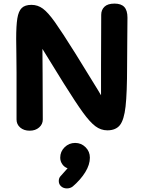

<svg xmlns="http://www.w3.org/2000/svg" viewBox="-20 -735 799 1068"><path d="M689 -637Q689 -558 688 -518L687 -370Q687 -218 678.5 -143Q670 -68 647 -39Q624 -10 577 -10Q541 -10 510.5 -33Q480 -56 441.5 -109Q403 -162 334 -272L216 -463Q217 -426 217 -325L218 -70Q218 -44 197.5 -26Q177 -8 145 -8Q113 -8 92.5 -25.5Q72 -43 72 -70V-331L71 -440Q70 -468 70 -519Q70 -593 76.5 -633Q83 -673 101 -690.5Q119 -708 155 -708Q190 -708 218.5 -687Q247 -666 285.5 -612Q324 -558 401 -435Q442 -370 523 -237L542 -205V-370L543 -653Q543 -680 561 -697.5Q579 -715 617 -715Q654 -715 671.5 -696Q689 -677 689 -637ZM480 142Q480 181 454.5 222.5Q429 264 385 302Q371 313 352 313Q333 313 320 301.5Q307 290 307 272Q307 257 315 247L331 229L356 201Q338 195 326.5 178.5Q315 162 315 142Q315 108 339.5 84Q364 60 398 60Q432 60 456 84Q480 108 480 142Z"/></svg>

Font: Mali
Style: Bold
Weight: 700
Designer: Kitiyaporn Chalermlarp | Katatrad Aksorn Co.,Ltd.
Foundry: Cadson Demak Co.,Ltd.
Version: Version 1.000; ttfautohint (v1.6)